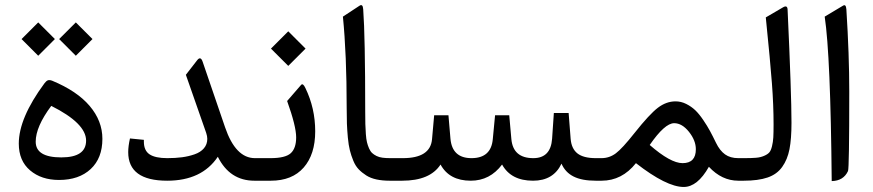

<svg xmlns="http://www.w3.org/2000/svg" viewBox="-20 -704 3400 748"><path d="M275.4 -616.7 340.3 -551.8 275.4 -486.8 210.4 -551.8ZM128.9 -616.7 193.8 -551.8 128.9 -486.8 64 -551.8ZM210 -2.9Q141.1 -2.9 97.2 -40.3Q53.2 -77.6 53.2 -144.5Q53.2 -244.1 152.8 -378.9Q159.7 -388.2 166 -390.9Q172.4 -393.6 183.1 -389.6Q279.8 -349.6 329.3 -291.3Q378.9 -232.9 378.9 -163.1Q378.9 -87.9 333.3 -45.4Q287.6 -2.9 210 -2.9ZM179.7 -291.5Q119.1 -210.4 119.1 -151.9Q119.1 -90.8 218.8 -90.8Q315.4 -90.8 315.4 -156.2Q315.4 -223.6 179.7 -291.5Z M828.6 -93.3Q766.1 0 631.3 0Q479.5 0 479.5 -111.3Q479.5 -134.3 486.3 -164.6L540.5 -159.2V-152.3Q540.5 -117.2 563 -102.5Q585.4 -87.9 631.8 -87.9Q663.1 -87.9 689 -91.3Q714.8 -94.7 738 -102.8Q761.2 -110.8 774.4 -126.2Q787.6 -141.6 787.6 -163.1Q787.6 -173.3 783.2 -186.5L704.1 -412.6L748 -469.2Q761.7 -486.8 769.5 -463.4L856.9 -208Q897.9 -87.9 973.1 -87.9H979Q990.7 -87.9 990.7 -49.8V-37.6Q990.7 0 979 0H971.2Q875 0 828.6 -93.3Z M973.6 0Q946.8 0 946.8 -37.6V-49.8Q946.8 -87.9 973.6 -87.9H1033.7Q1091.3 -87.9 1112.5 -106.9Q1133.8 -126 1133.8 -168.9Q1133.8 -212.4 1098.6 -310.5L1152.8 -373Q1160.2 -381.8 1169.9 -360.8Q1208 -282.2 1208 -192.4Q1208 -102.5 1163.1 -51.3Q1118.2 0 1035.2 0ZM1103 -582 1170.4 -514.6 1103 -447.3 1035.6 -514.6Z M1402.8 -269.5Q1402.8 -240.2 1403.3 -220.9Q1403.8 -201.7 1405.3 -181.6Q1406.7 -161.6 1409.7 -149.7Q1412.6 -137.7 1417.7 -126Q1422.9 -114.3 1429.7 -107.9Q1436.5 -101.6 1446.8 -96.4Q1457 -91.3 1470.2 -89.6Q1483.4 -87.9 1500.5 -87.9H1514.6Q1526.4 -87.9 1526.4 -49.8V-37.6Q1526.4 0 1514.6 0H1498Q1469.7 0 1446.8 -4.9Q1423.8 -9.8 1407 -20.5Q1390.1 -31.2 1377.4 -44.4Q1364.7 -57.6 1356.4 -77.9Q1348.1 -98.1 1343 -118.4Q1337.9 -138.7 1335.2 -167.7Q1332.5 -196.8 1331.5 -222.7Q1330.6 -248.5 1330.6 -284.7Q1330.6 -491.7 1315.9 -639.2L1380.4 -681.6Q1393.6 -690.4 1395 -667.5Q1402.8 -563 1402.8 -269.5Z M2056.6 0Q1970.7 0 1936 -63Q1888.7 0 1814 0Q1730.5 0 1696.3 -63Q1655.3 0 1546.9 0H1509.3Q1482.4 0 1482.4 -37.6V-49.8Q1482.4 -87.9 1509.3 -87.9H1549.3Q1656.7 -87.9 1663.1 -161.6L1671.4 -254.9H1727.1L1734.9 -163.6Q1741.7 -87.9 1816.9 -87.9Q1893.6 -87.9 1899.9 -162.6L1908.7 -254.9H1963.9L1972.2 -162.1Q1979 -87.9 2057.6 -87.9Q2125.5 -87.9 2130.9 -163.6L2137.7 -263.7H2195.3L2203.1 -163.6Q2206.1 -125 2229.5 -106.4Q2252.9 -87.9 2301.3 -87.9H2311Q2322.8 -87.9 2322.8 -49.8V-37.6Q2322.8 0 2311 0H2300.8Q2246.6 0 2214.4 -16.4Q2182.1 -32.7 2167.5 -66.4Q2136.2 0 2056.6 0Z M2511.2 -139.2Q2592.3 -68.4 2639.2 -68.4Q2690.9 -68.4 2690.9 -122.6Q2690.9 -156.7 2664.1 -190.4Q2637.2 -224.1 2606.4 -224.1Q2569.8 -224.1 2511.2 -139.2ZM2305.7 -87.9H2323.2Q2354 -87.9 2379.2 -106.7Q2404.3 -125.5 2452.1 -186Q2510.3 -259.3 2543 -284.2Q2575.7 -309.1 2611.8 -309.1Q2633.3 -309.1 2653.3 -299.1Q2673.3 -289.1 2688.5 -274.7Q2703.6 -260.3 2719.5 -236.8Q2735.4 -213.4 2745.8 -194.1Q2756.3 -174.8 2769.5 -147.5Q2784.2 -117.2 2804.7 -102.5Q2825.2 -87.9 2856.4 -87.9H2865.2Q2877 -87.9 2877 -49.8V-37.6Q2877 0 2865.2 0H2856.4Q2792 0 2741.7 -54.2Q2697.3 24.4 2643.6 24.4Q2576.7 24.4 2457.5 -68.4Q2403.3 0 2323.7 0H2305.7Q2278.8 0 2278.8 -37.6V-49.8Q2278.8 -87.9 2305.7 -87.9Z M2859.9 -87.9H2880.4Q2908.7 -87.9 2925.8 -89.4Q2942.9 -90.8 2956.5 -96.7Q2970.2 -102.5 2976.8 -109.9Q2983.4 -117.2 2987.5 -134Q2991.7 -150.9 2992.7 -168.9Q2993.7 -187 2993.7 -219.2Q2993.7 -294.9 2987.3 -379.2Q2981 -463.4 2963.4 -636.2L3030.3 -675.3Q3047.4 -685.5 3048.3 -667Q3063.5 -338.4 3063.5 -225.6Q3063.5 -163.1 3055.7 -122.8Q3047.9 -82.5 3027.3 -53.7Q3006.8 -24.9 2970.5 -12.5Q2934.1 0 2877.4 0H2859.9Q2833 0 2833 -37.6V-49.8Q2833 -87.9 2859.9 -87.9Z M3192.9 -639.2 3263.7 -681.6Q3270 -685.5 3273.2 -682.1Q3276.4 -678.7 3277.3 -668Q3288.6 -490.7 3288.6 -347.7Q3288.6 -48.3 3283.7 -37.6Q3266.1 0.5 3220.2 1.5Q3215.8 -487.3 3192.9 -639.2Z"/></svg>

Font: Sahel FD
Style: FD
Weight: 400
Foundry: Saber Rastikerdar (saber.rastikerdar@gmail.com)
Version: Version 3.3.1